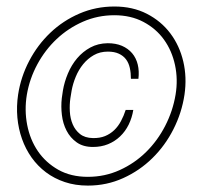

<svg xmlns="http://www.w3.org/2000/svg" viewBox="-20 -560 627 590"><path d="M389.6 -222.2Q385.7 -198.2 375.5 -177.2Q365.2 -156.2 349.1 -140.9Q333 -125.5 312 -116.9Q291 -108.4 265.6 -108.4Q235.4 -108.4 215.6 -122.6Q195.8 -136.7 184.6 -158.4Q173.3 -180.2 170.2 -206.5Q167 -232.9 169.9 -258.3L173.3 -281.7Q177.7 -308.1 188.7 -334.2Q199.7 -360.4 217 -380.9Q234.4 -401.4 257.8 -414.1Q281.2 -426.8 311 -427.2Q335.9 -427.2 354.7 -419.2Q373.5 -411.1 386 -396.5Q398.4 -381.8 403.3 -361.6Q408.2 -341.3 405.3 -317.9H382.3Q382.3 -335.9 378.9 -351.3Q375.5 -366.7 367.2 -377.7Q358.9 -388.7 345.2 -395Q331.5 -401.4 311.5 -401.4Q287.1 -401.4 268.3 -390.6Q249.5 -379.9 235.6 -362.8Q221.7 -345.7 212.9 -324.5Q204.1 -303.2 200.2 -282.2L196.3 -258.3Q193.4 -238.8 194.6 -217.3Q195.8 -195.8 203.4 -178Q210.9 -160.2 225.8 -148.2Q240.7 -136.2 265.6 -135.7Q286.6 -135.3 302.7 -141.8Q318.8 -148.4 331.1 -160.2Q343.3 -171.9 351.8 -188Q360.4 -204.1 366.2 -222.2ZM62.5 -269Q54.7 -221.7 63.5 -176.3Q72.3 -130.9 96.4 -95.5Q120.6 -60.1 159.2 -38.3Q197.8 -16.6 250 -16.6Q302.2 -16.6 347.9 -37.4Q393.6 -58.1 429 -93Q464.4 -127.9 487.8 -173.6Q511.2 -219.2 519.5 -269Q527.3 -315.9 517.8 -360.1Q508.3 -404.3 483.9 -438.2Q459.5 -472.2 420.7 -492.7Q381.8 -513.2 331.5 -513.2Q280.3 -513.2 235.1 -493.4Q189.9 -473.6 154.3 -440.2Q118.7 -406.7 94.7 -362.3Q70.8 -317.9 62.5 -269ZM35.6 -269Q43.9 -323.7 69.8 -373Q95.7 -422.4 134.8 -459.5Q173.8 -496.6 224.1 -518.3Q274.4 -540 331.5 -540Q387.7 -540 431.4 -517.6Q475.1 -495.1 503.4 -457.5Q531.7 -419.9 543.2 -371.1Q554.7 -322.3 546.9 -269Q538.6 -213.4 512.9 -162.8Q487.3 -112.3 448.2 -74Q409.2 -35.6 358.6 -12.7Q308.1 10.3 250 10.3Q211.4 10.3 179.2 -0.5Q147 -11.2 121.3 -30.5Q95.7 -49.8 77.1 -75.9Q58.6 -102.1 47.6 -133.1Q36.6 -164.1 33.4 -198.7Q30.3 -233.4 35.6 -269Z"/></svg>

Font: Roboto Mono Thin
Style: Italic
Weight: 250
Designer: Google
Version: Version 2.000985; 2015; ttfautohint (v1.3)